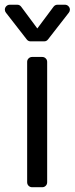

<svg xmlns="http://www.w3.org/2000/svg" viewBox="-37 -784 312 804"><path d="M76.7 -21V-524.9Q76.7 -533.4 82.7 -539.4Q88.8 -545.5 97.7 -545.5H139.9Q148.4 -545.5 154.5 -539.4Q160.5 -533.4 160.5 -524.9V-21Q160.5 -12.1 154.5 -6Q148.4 0 139.9 0H97.7Q88.8 0 82.7 -6Q76.7 -12.1 76.7 -21ZM35.2 -764.2H4.3Q-4.6 -764.2 -10.7 -758Q-16.7 -751.8 -16.7 -743.6Q-16.7 -736.5 -12.1 -730.8L74.9 -619Q81 -610.8 91.3 -610.8H147.7Q158 -610.8 164.1 -619L251.1 -730.8Q255.7 -736.5 255.7 -743.6Q255.7 -751.8 249.6 -758Q243.6 -764.2 234.7 -764.2H203.8Q193.5 -764.2 187.1 -755.7L119.3 -664.8L51.8 -755.7Q45.5 -764.2 35.2 -764.2Z"/></svg>

Font: DeltaSans
Style: Regular
Weight: 400
Designer: Rasmus Andersson
Foundry: rsms
Version: Version 3.012